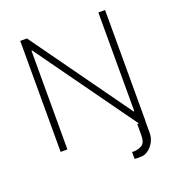

<svg xmlns="http://www.w3.org/2000/svg" viewBox="-161 -856 1087 1182"><g transform="rotate(-20 383.0 -264.5)"><path d="M606.9 0H617.5L153.8 -646.7H149.5V0H105.1V-727.3H148.8L612.6 -79.9H616.8V-727.3H660.9V0H660.2V78.1Q660.2 109.7 645.2 136.9Q630.3 164.1 607.6 180.6Q584.9 197.1 561.4 197.1Q558.2 197.1 554.9 197.1Q551.5 197.1 548.3 197.4Q539.4 197.4 531.6 197.3Q523.8 197.1 518.1 195.7V150.6Q519.9 150.9 522.2 151.3Q524.5 151.6 528.1 151.6Q559.7 151.6 583.3 136.5Q606.9 121.4 606.9 73.9Z"/></g></svg>

Font: Inter Extra Light BETA
Style: Regular
Weight: 200
Designer: Rasmus Andersson
Foundry: rsms
Version: Version 3.011;git-f93a4a705